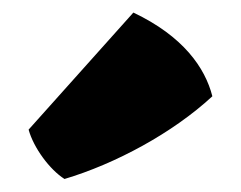

<svg xmlns="http://www.w3.org/2000/svg" viewBox="-20 -895 374 298"><path d="M80.1 -617.2C158.7 -640.6 248 -688.5 309.6 -745.6C298.3 -790 264.2 -838.9 187 -875.5L24.4 -693.8C32.2 -665.5 57.1 -631.8 80.1 -617.2Z"/></svg>

Font: Kavoon
Style: Regular
Weight: 400
Designer: Viktoriya Grabowska
Foundry: Viktoriya Grabowska
Version: Version 1.002